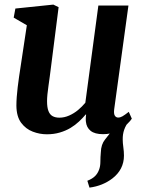

<svg xmlns="http://www.w3.org/2000/svg" viewBox="-20 -588 644 855"><path d="M378.5 247.5 369 217Q391.5 208 403.2 196.2Q415 184.5 421 168Q427 152.5 427 132.5Q427 112.5 429 90.5Q430 55 447.8 33.2Q465.5 11.5 479 -6.5L555 -49Q540 -30.5 533 -10.2Q526 10 526.5 34Q526.5 48 529.2 67.5Q532 87 532 105Q532 136 518.8 161.8Q505.5 187.5 480 207Q459 223 433.8 233.2Q408.5 243.5 378.5 247.5ZM188.5 10Q156.5 10 125.8 -1.8Q95 -13.5 74.2 -41.2Q53.5 -69 53 -117.5Q53 -135 54.5 -155.8Q56 -176.5 58.8 -199.8Q61.5 -223 65 -246.8Q68.5 -270.5 72 -293L99.5 -475.5L41 -509.5L48.5 -550L217.5 -567.5L241 -556L207 -289Q204.5 -267.5 201.5 -246.2Q198.5 -225 195.8 -205Q193 -185 191.2 -167.8Q189.5 -150.5 189.5 -137.5Q189.5 -109.5 195.8 -93.5Q202 -77.5 214.2 -70.8Q226.5 -64 244.5 -64Q266.5 -64 288 -73.5Q309.5 -83 327.8 -98.2Q346 -113.5 360 -130.5L418 -563.5H552L488.5 -101.5Q486 -82 491.2 -73.2Q496.5 -64.5 506.5 -64.5Q515.5 -64.5 525.2 -70Q535 -75.5 553.5 -90L567 -59.5Q562.5 -51.5 545.5 -34.8Q528.5 -18 501.2 -4.2Q474 9.5 439 9.5Q402 9.5 383.5 -5.5Q365 -20.5 362.5 -46.5Q362 -49 362 -52.5Q362 -56 362 -60.2Q362 -64.5 362.5 -69Q363 -73.5 363.5 -77.5L362 -78.5Q348.5 -62.5 331.8 -46.8Q315 -31 293.8 -18.2Q272.5 -5.5 246.2 2.2Q220 10 188.5 10Z"/></svg>

Font: Merriweather
Style: Bold Italic
Weight: 700
Italic angle: -7.8°
Version: Version 2.101